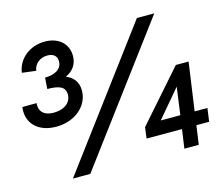

<svg xmlns="http://www.w3.org/2000/svg" viewBox="-100 -834 1121 966"><g transform="rotate(-15 461.0 -351.0)"><path d="M153.5 -273.5C253.5 -273.5 324.5 -338 324.5 -417C324.5 -463 299 -490.5 264.5 -504C304.5 -522.5 326 -555 326 -596.5C326 -658.5 280 -702.5 207 -702.5C129 -702.5 65 -652 55.5 -580.5L128 -571.5C133 -606.5 162 -631.5 201.5 -631.5C234 -631.5 251 -615 251 -588C251 -546 209.5 -526.5 162 -527L158 -468.5C218.5 -468.5 251 -456.5 251 -415C251 -373 214 -345 159 -345C114 -345 87 -365.5 87 -405C87 -407.5 87 -410.5 87.5 -414L13.5 -413.5C12.5 -406.5 12 -399.5 12 -392.5C12 -321.5 67.5 -273.5 153.5 -273.5ZM166 0H256.5L776.5 -697H686ZM576 -98.5H760.5L746.5 0H821.5L835.5 -98.5H902L911.5 -168H845L880.5 -418H814L583.5 -156ZM668.5 -168 790 -311.5 770.5 -168Z"/></g></svg>

Font: HK Grotesk
Style: Bold Italic
Weight: 700
Italic angle: -16°
Designer: Alfredo Marco Pradil
Foundry: Hanken Design Co.
Version: Version 3.001;FEAKit 1.0